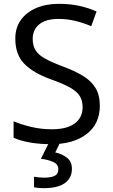

<svg xmlns="http://www.w3.org/2000/svg" viewBox="-20 -744 589 1004"><path d="M502 -191Q502 -96 433 -43Q364 10 247 10Q187 10 136 1Q85 -8 51 -24V-110Q87 -94 140.5 -81Q194 -68 251 -68Q331 -68 371.5 -99Q412 -130 412 -183Q412 -218 397 -242Q382 -266 345.5 -286.5Q309 -307 244 -330Q153 -363 106.5 -411Q60 -459 60 -542Q60 -599 89 -639.5Q118 -680 169.5 -702Q221 -724 288 -724Q347 -724 396 -713Q445 -702 485 -684L457 -607Q420 -623 376.5 -634Q333 -645 286 -645Q219 -645 185 -616.5Q151 -588 151 -541Q151 -505 166 -481Q181 -457 215 -438Q249 -419 307 -397Q370 -374 413.5 -347.5Q457 -321 479.5 -284Q502 -247 502 -191ZM356 139Q356 187 319 213.5Q282 240 208 240Q176 240 158 235V180Q167 182 182 183.5Q197 185 211 185Q247 185 266 175.5Q285 166 285 141Q285 115 258.5 103Q232 91 194 86L237 0H295L269 53Q305 61 330.5 81Q356 101 356 139Z"/></svg>

Font: Noto Sans Symbols 2
Style: Regular
Weight: 400
Designer: Monotype Design Team
Foundry: Monotype Imaging Inc.
Version: Version 2.008; ttfautohint (v1.8.4.7-5d5b)